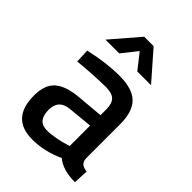

<svg xmlns="http://www.w3.org/2000/svg" viewBox="-217 -829 938 938"><g transform="rotate(45 252.5 -360.0)"><path d="M433 -347V-111Q434 -89 445.5 -79Q457 -69 481 -66L477 11Q394 11 348 -27Q266 11 182 11Q36 11 36 -147Q36 -222 75.5 -256Q115 -290 198 -297L334 -309V-347Q334 -390 315.5 -407.5Q297 -425 257 -425Q226 -425 179 -422.5Q132 -420 100 -417L68 -414L65 -486Q173 -511 264 -511Q353 -511 393 -471.5Q433 -432 433 -347ZM334 -237 209 -225Q136 -219 136 -149Q136 -71 201 -71Q228 -71 261.5 -77.5Q295 -84 314 -90L334 -96ZM90 -587 214 -731H279L405 -587H310L248 -666L185 -587Z"/></g></svg>

Font: TitilliumText
Style: Medium
Weight: 500
Designer: Accademia di Belle Arti di Urbino and others
Foundry: Accademia di Belle Arti di Urbino and others.
Version: Version 60.001